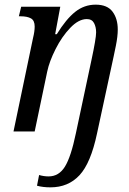

<svg xmlns="http://www.w3.org/2000/svg" viewBox="-20 -565 555 825"><path d="M139 233 148 187Q168 193 189 193Q233 193 259 151Q285 109 306 8L373 -307Q393 -400 393 -426Q393 -449 384 -466Q375 -483 353 -483Q318 -483 282 -445.5Q246 -408 219 -354.5Q192 -301 183 -258L129 0H38L122 -402Q129 -430 129 -451Q129 -477 113 -486Q97 -495 68 -495H61L71 -536H239L217 -418H224Q264 -483 303 -514Q342 -545 391 -545Q441 -545 463.5 -515Q486 -485 486 -438Q486 -409 478 -369Q470 -329 468 -321L397 8Q370 136 321.5 188Q273 240 197 240Q164 240 139 233Z"/></svg>

Font: Noto Serif Narrow
Style: Italic
Weight: 400
Width: 4
Italic angle: -12°
Designer: Monotype Design Team
Foundry: Monotype Imaging Inc.
Version: Version 1.001